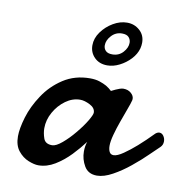

<svg xmlns="http://www.w3.org/2000/svg" viewBox="-71 -663 734 745"><g transform="rotate(10 296.0 -290.5)"><path d="M127.4 12.2Q110.8 12.2 87.9 2.9Q64.9 -6.3 47.6 -27.8Q30.3 -49.3 30.3 -85.4Q30.3 -115.7 43.9 -161.1Q57.6 -206.5 86.9 -250.5Q116.2 -295.4 161.9 -325.2Q207.5 -355 267.6 -355Q289.1 -355 305.2 -349.6Q321.3 -344.2 332.5 -337.9Q338.9 -334 344.5 -329.8Q350.1 -325.7 355 -320.8L372.1 -329.1Q379.4 -332.5 387.5 -335.2Q395.5 -337.9 401.4 -337.9Q419.9 -337.9 431.6 -327.6Q443.4 -317.4 443.4 -305.2Q443.4 -301.3 442.9 -299.8Q439.5 -286.1 430.4 -262.2Q421.4 -238.3 411.1 -209Q400.9 -180.7 393.8 -154.3Q386.7 -127.9 386.7 -110.8Q386.7 -96.2 391.6 -86.7Q396.5 -77.1 408.2 -77.1Q422.4 -77.1 446.3 -93.5Q470.2 -109.9 495.6 -132.3Q509.3 -144.5 523.9 -158.4Q538.6 -172.4 553.7 -188Q561.5 -194.3 568.8 -194.3Q578.6 -194.3 585.2 -184.8Q591.8 -175.3 591.8 -163.6Q591.8 -149.9 582.5 -140.6Q563 -122.6 542.5 -102.1Q522 -81.5 485.8 -51.8Q453.6 -25.4 419.4 -6.6Q385.3 12.2 357.9 12.2Q323.7 12.2 308.1 -14.4Q292.5 -41 292.5 -71.3Q292.5 -93.3 298.8 -110.4Q278.8 -83.5 251.5 -54.9Q224.1 -26.4 192.4 -7.1Q160.6 12.2 127.4 12.2ZM166.5 -73.7Q182.1 -73.7 205.8 -93.8Q229.5 -113.8 251.5 -140.6Q275.9 -169.9 290 -193.8Q304.2 -217.8 304.2 -226.1Q304.2 -244.6 282.7 -255.6Q261.2 -266.6 244.1 -266.6Q213.9 -266.6 186.8 -247.1Q159.7 -227.5 142.6 -197Q125.5 -166.5 125.5 -133.8Q125.5 -114.7 132.6 -94.2Q139.6 -73.7 166.5 -73.7ZM323.2 -416Q292 -416 272.7 -435.3Q253.4 -454.6 253.4 -482.9Q253.4 -510.7 271.5 -535.9Q289.6 -561 316.7 -576.9Q343.8 -592.8 371.6 -592.8Q400.4 -592.8 421.1 -574.2Q441.9 -555.7 441.9 -525.9Q441.9 -515.1 439 -503.4Q432.6 -480 414.1 -460.2Q395.5 -440.4 371.3 -428.2Q347.2 -416 323.2 -416ZM335.4 -461.4Q361.3 -461.4 377.7 -479.7Q394 -498 394 -517.1Q394 -529.8 386 -538.8Q377.9 -547.9 359.4 -547.9Q334.5 -547.9 317.6 -529.5Q300.8 -511.2 300.8 -491.2Q300.8 -478.5 309.1 -470Q317.4 -461.4 335.4 -461.4Z"/></g></svg>

Font: Damion
Style: Regular
Weight: 400
Designer: Vernon Adams
Foundry: Vernon Adams
Version: Version 1.100; ttfautohint (v1.8.4.7-5d5b)